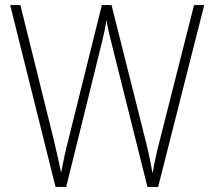

<svg xmlns="http://www.w3.org/2000/svg" viewBox="-20 -785 841 754"><path d="M782 -765H742L608 -236C595 -187 587 -149 579 -104C571 -150 564 -184 551 -236L418 -765H380L249 -238C238 -196 228 -150 220 -107C213 -141 204 -181 191 -237L60 -765H20L198 -51H240L379 -614C387 -647 393 -672 398 -707C404 -669 411 -642 421 -603L559 -51H601Z"/></svg>

Font: Noto Sans Tamil UI SemiCondensed ExtraLight
Style: Regular
Weight: 200
Width: 4
Designer: Jelle Bosma - Monotype Design Team
Foundry: Monotype Imaging Inc.
Version: Version 2.004